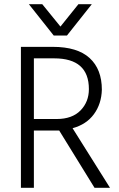

<svg xmlns="http://www.w3.org/2000/svg" viewBox="-20 -898 571 918"><path d="M300 -728 419 -878H355L269 -771L182 -878H118L237 -728ZM142 -329V-619H239C349.7 -619 405 -570 405 -472C405 -431.3 391.7 -397.3 365 -370C338.3 -342.7 300.3 -329 251 -329ZM506 0 327 -285C371 -297 405 -319.3 429 -352C453 -384.7 465.7 -423.7 467 -469C467 -534.3 447.5 -584.8 408.5 -620.5C369.5 -656.2 310.7 -674 232 -674H80V0H142V-274H244H263L432 0Z"/></svg>

Font: Hind Light
Style: Regular
Weight: 300
Designer: Manushi Parikh, Satya Rajpurohit
Foundry: Indian Type Foundry
Version: Version 1.201;PS 1.0;hotconv 1.0.78;makeotf.lib2.5.61930; tt